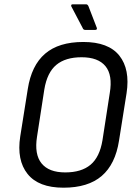

<svg xmlns="http://www.w3.org/2000/svg" viewBox="-20 -861 637 892"><path d="M275 11Q159 11 108 -53Q57 -117 74 -227L109 -447Q126 -557 189.5 -611.5Q253 -666 367 -666Q484 -666 534.5 -602.5Q585 -539 568 -428L533 -208Q516 -98 452.5 -43.5Q389 11 275 11ZM283 -60Q358 -60 400.5 -95.5Q443 -131 456 -209L490 -429Q504 -512 470 -553.5Q436 -595 359 -595Q284 -595 241.5 -559.5Q199 -524 186 -446L152 -226Q139 -144 173 -102Q207 -60 283 -60ZM376 -722Q367 -722 364 -731L311 -832Q310 -836 311.5 -838.5Q313 -841 318 -841H380Q387 -841 391 -832L430 -731Q432 -722 422 -722Z"/></svg>

Font: Sofia Sans Semi Condensed
Style: Italic
Weight: 400
Italic angle: -9°
Designer: Botio Nikoltchev, Ani Petrova
Foundry: lettersoup
Version: Version 4.101